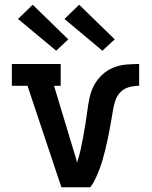

<svg xmlns="http://www.w3.org/2000/svg" viewBox="-20 -790 640 810"><path d="M239 0 96 -428H30V-520H236V-428H208L285 -173Q290 -156 295.5 -138.5Q301 -121 305 -104Q314 -131 320 -158Q326 -185 331 -212.5Q336 -240 340.5 -267.5Q345 -295 348.5 -323Q352 -351 358 -378.5Q364 -406 377 -430.5Q390 -455 411 -474.5Q432 -494 457.5 -504.5Q483 -515 511 -517.5Q539 -520 567 -520V-428Q546 -428 525 -422.5Q504 -417 489 -402Q474 -387 467 -366.5Q460 -346 456.5 -325Q453 -304 449.5 -283Q446 -262 442 -241Q438 -220 433.5 -199Q429 -178 424 -157.5Q419 -137 413 -116.5Q407 -96 399.5 -76Q392 -56 383 -36.5Q374 -17 361 0ZM412 -576 252 -710 314 -770 464 -624ZM217 -576 56 -710 118 -770 268 -624Z"/></svg>

Font: Iosevka Etoile Semibold
Style: Regular
Weight: 600
Designer: Belleve Invis
Foundry: Belleve Invis
Version: Version 22.1.2; ttfautohint (v1.8.4)